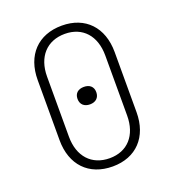

<svg xmlns="http://www.w3.org/2000/svg" viewBox="-136 -846 872 961"><g transform="rotate(-20 300.0 -365.0)"><path d="M301 10C426 10 505 -73 505 -205V-525C505 -657 426 -740 301 -740C174 -740 95 -657 95 -525V-205C95 -73 174 10 301 10ZM301 -34C205 -34 145 -100 145 -205V-525C145 -630 205 -696 301 -696C396 -696 455 -630 455 -525V-205C455 -100 396 -34 301 -34ZM300 -321C330 -321 350 -338 350 -368C350 -398 330 -414 300 -414C270 -414 250 -398 250 -368C250 -338 270 -321 300 -321Z"/></g></svg>

Font: JetBrains Mono Thin
Style: Regular
Weight: 100
Monospace: yes
Designer: Philipp Nurullin, Konstantin Bulenkov
Foundry: JetBrains
Version: Version 2.305